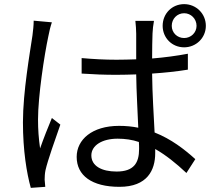

<svg xmlns="http://www.w3.org/2000/svg" viewBox="-20 -861 1040 929"><path d="M422 -109C422 -158 475 -190 549 -190C585 -190 620 -185 652 -174C653 -161 653 -150 653 -140C653 -73 628 -31 544 -31C472 -31 422 -58 422 -109ZM725 -760H635C637 -742 639 -715 639 -698V-574C607 -573 576 -572 544 -572C486 -572 432 -575 375 -580V-505C434 -501 486 -499 543 -499C575 -499 607 -500 639 -501C640 -418 646 -320 649 -243C620 -249 589 -252 556 -252C425 -252 351 -185 351 -102C351 -12 424 43 558 43C693 43 731 -38 731 -120C731 -127 731 -133 731 -140C782 -111 832 -71 882 -24L925 -91C873 -138 809 -188 728 -220C724 -304 717 -404 716 -505C776 -509 834 -515 889 -524V-601C836 -591 777 -583 716 -578C716 -625 717 -672 718 -699C719 -719 721 -739 725 -760ZM231 -753 143 -761C143 -739 140 -712 137 -689C125 -607 91 -416 91 -269C91 -133 109 -24 129 48L199 43C198 32 197 17 196 8C196 -4 197 -23 200 -37C211 -86 248 -189 272 -258L231 -290C214 -250 190 -189 174 -143C167 -192 164 -234 164 -283C164 -394 194 -593 214 -686C217 -704 225 -736 231 -753ZM811 -736C811 -770 837 -797 871 -797C904 -797 931 -770 931 -736C931 -703 904 -677 871 -677C837 -677 811 -703 811 -736ZM767 -736C767 -678 812 -632 871 -632C929 -632 976 -678 976 -736C976 -795 929 -841 871 -841C812 -841 767 -795 767 -736Z"/></svg>

Font: Source Han Sans HK
Style: Regular
Weight: 400
Designer: Ryoko NISHIZUKA 西塚涼子 (kana, bopomofo & ideographs); Paul D. Hunt (Latin, Greek & Cyrillic); Sandoll Communications 산돌커뮤니
Foundry: Adobe
Version: Version 2.000;hotconv 1.0.107;makeotfexe 2.5.65593